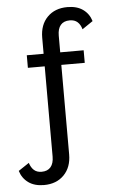

<svg xmlns="http://www.w3.org/2000/svg" viewBox="-70 -630 498 848"><g transform="rotate(-5 179.5 -206.0)"><path d="M90.5 181Q48.4 181 21.5 161.5Q-5.4 141.9 -15.3 109.1L32 77.6Q38.4 98.5 51.3 110.1Q64.2 121.7 85.1 121.7Q111.7 121.7 125.4 105.4Q139.1 89.2 139.1 58.9V-341H64.5V-396.7H139.1V-467.7Q139.1 -525.2 172.5 -559.1Q205.9 -593 261.3 -593Q303.7 -593 330.4 -573.8Q357.2 -554.6 367.1 -521.7L319.8 -489.6Q314 -510.5 301.1 -522.1Q288.2 -533.7 266.7 -533.7Q240.1 -533.7 226.4 -517.6Q212.7 -501.6 212.7 -470.9V-396.7H316.6V-341H212.7V55.7Q212.7 112.8 179.3 146.9Q145.9 181 90.5 181Z"/></g></svg>

Font: Rokkitt SemiBold
Style: Regular
Weight: 600
Designer: Vernon Adams
Foundry: Vernon Adams
Version: Version 3.103